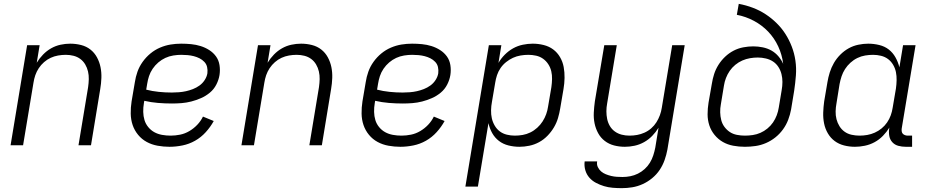

<svg xmlns="http://www.w3.org/2000/svg" viewBox="-20 -755 4840 998"><path d="M35 0 121 -520H186L171 -429Q185 -452 204 -471.5Q223 -491 246 -504Q269 -517 294.5 -522.5Q320 -528 345 -528Q374 -528 401.5 -521Q429 -514 450 -497.5Q471 -481 484 -457Q497 -433 502.5 -406Q508 -379 507 -350Q506 -321 501 -292L453 0H388L438 -302Q441 -323 441.5 -343.5Q442 -364 437.5 -383.5Q433 -403 423 -420Q413 -437 397.5 -448.5Q382 -460 362.5 -465Q343 -470 322 -470Q302 -470 282 -466.5Q262 -463 243.5 -454.5Q225 -446 209 -432Q193 -418 181.5 -400.5Q170 -383 163.5 -364Q157 -345 154 -325L100 0Z M861 8Q830 8 799.5 2.5Q769 -3 743 -17Q717 -31 698 -54Q679 -77 669.5 -105Q660 -133 659.5 -164.5Q659 -196 664 -228L681 -328Q685 -355 694.5 -382Q704 -409 721.5 -433.5Q739 -458 762 -477Q785 -496 812 -507.5Q839 -519 866.5 -523.5Q894 -528 922 -528Q948 -528 973.5 -525.5Q999 -523 1023 -515.5Q1047 -508 1068 -494.5Q1089 -481 1103 -461.5Q1117 -442 1121 -416.5Q1125 -391 1121 -365Q1117 -340 1104.5 -315.5Q1092 -291 1071 -273.5Q1050 -256 1025 -245Q1000 -234 974.5 -227.5Q949 -221 924 -219Q899 -217 874 -217Q837 -217 801 -220Q765 -223 730 -231L728 -219Q724 -196 724.5 -173.5Q725 -151 731 -131Q737 -111 750.5 -94.5Q764 -78 782 -68Q800 -58 822 -54Q844 -50 867 -50Q891 -50 916 -55Q941 -60 964 -73.5Q987 -87 1005.5 -106.5Q1024 -126 1035 -149L1091 -126Q1074 -95 1049.5 -68Q1025 -41 994 -23.5Q963 -6 928.5 1Q894 8 861 8ZM873 -274Q891 -274 910 -275.5Q929 -277 947 -281Q965 -285 983 -292Q1001 -299 1017 -310.5Q1033 -322 1044 -339Q1055 -356 1058 -374Q1060 -391 1056.5 -406.5Q1053 -422 1042 -433.5Q1031 -445 1017 -452Q1003 -459 987.5 -463Q972 -467 955.5 -468.5Q939 -470 922 -470Q902 -470 880.5 -466.5Q859 -463 839.5 -454Q820 -445 803 -430.5Q786 -416 773.5 -397.5Q761 -379 754.5 -359Q748 -339 745 -319L740 -289Q771 -281 805 -277.5Q839 -274 873 -274Z M1235 0 1321 -520H1386L1371 -429Q1385 -452 1404 -471.5Q1423 -491 1446 -504Q1469 -517 1494.5 -522.5Q1520 -528 1545 -528Q1574 -528 1601.5 -521Q1629 -514 1650 -497.5Q1671 -481 1684 -457Q1697 -433 1702.5 -406Q1708 -379 1707 -350Q1706 -321 1701 -292L1653 0H1588L1638 -302Q1641 -323 1641.5 -343.5Q1642 -364 1637.5 -383.5Q1633 -403 1623 -420Q1613 -437 1597.5 -448.5Q1582 -460 1562.5 -465Q1543 -470 1522 -470Q1502 -470 1482 -466.5Q1462 -463 1443.5 -454.5Q1425 -446 1409 -432Q1393 -418 1381.5 -400.5Q1370 -383 1363.5 -364Q1357 -345 1354 -325L1300 0Z M2061 8Q2030 8 1999.5 2.5Q1969 -3 1943 -17Q1917 -31 1898 -54Q1879 -77 1869.5 -105Q1860 -133 1859.5 -164.5Q1859 -196 1864 -228L1881 -328Q1885 -355 1894.5 -382Q1904 -409 1921.5 -433.5Q1939 -458 1962 -477Q1985 -496 2012 -507.5Q2039 -519 2066.5 -523.5Q2094 -528 2122 -528Q2148 -528 2173.5 -525.5Q2199 -523 2223 -515.5Q2247 -508 2268 -494.5Q2289 -481 2303 -461.5Q2317 -442 2321 -416.5Q2325 -391 2321 -365Q2317 -340 2304.5 -315.5Q2292 -291 2271 -273.5Q2250 -256 2225 -245Q2200 -234 2174.5 -227.5Q2149 -221 2124 -219Q2099 -217 2074 -217Q2037 -217 2001 -220Q1965 -223 1930 -231L1928 -219Q1924 -196 1924.5 -173.5Q1925 -151 1931 -131Q1937 -111 1950.5 -94.5Q1964 -78 1982 -68Q2000 -58 2022 -54Q2044 -50 2067 -50Q2091 -50 2116 -55Q2141 -60 2164 -73.5Q2187 -87 2205.5 -106.5Q2224 -126 2235 -149L2291 -126Q2274 -95 2249.5 -68Q2225 -41 2194 -23.5Q2163 -6 2128.5 1Q2094 8 2061 8ZM2073 -274Q2091 -274 2110 -275.5Q2129 -277 2147 -281Q2165 -285 2183 -292Q2201 -299 2217 -310.5Q2233 -322 2244 -339Q2255 -356 2258 -374Q2260 -391 2256.5 -406.5Q2253 -422 2242 -433.5Q2231 -445 2217 -452Q2203 -459 2187.5 -463Q2172 -467 2155.5 -468.5Q2139 -470 2122 -470Q2102 -470 2080.5 -466.5Q2059 -463 2039.5 -454Q2020 -445 2003 -430.5Q1986 -416 1973.5 -397.5Q1961 -379 1954.5 -359Q1948 -339 1945 -319L1940 -289Q1971 -281 2005 -277.5Q2039 -274 2073 -274Z M2399 215 2521 -520H2586L2571 -428Q2584 -451 2604 -471Q2624 -491 2647.5 -504Q2671 -517 2697.5 -522.5Q2724 -528 2749 -528Q2778 -528 2806 -521Q2834 -514 2855.5 -498Q2877 -482 2891 -458Q2905 -434 2910 -406.5Q2915 -379 2914.5 -350Q2914 -321 2909 -292L2892 -192Q2888 -167 2880.5 -141.5Q2873 -116 2859 -92.5Q2845 -69 2825.5 -49Q2806 -29 2782 -16Q2758 -3 2731.5 2.5Q2705 8 2680 8Q2651 8 2623 1Q2595 -6 2573.5 -22.5Q2552 -39 2538.5 -63Q2525 -87 2519 -115L2464 215ZM2656 -50Q2676 -50 2696.5 -53.5Q2717 -57 2736.5 -66.5Q2756 -76 2772.5 -91Q2789 -106 2800.5 -124Q2812 -142 2819 -161.5Q2826 -181 2829 -202L2846 -302Q2849 -323 2849.5 -344Q2850 -365 2845.5 -384.5Q2841 -404 2830 -421Q2819 -438 2803 -449.5Q2787 -461 2767 -465.5Q2747 -470 2726 -470Q2706 -470 2685.5 -466.5Q2665 -463 2646.5 -454.5Q2628 -446 2611 -432.5Q2594 -419 2582 -401.5Q2570 -384 2563.5 -364.5Q2557 -345 2554 -325L2537 -225Q2533 -204 2532.5 -182Q2532 -160 2536.5 -140Q2541 -120 2551.5 -102Q2562 -84 2578 -72Q2594 -60 2614.5 -55Q2635 -50 2656 -50Z M3212 223Q3188 223 3164.5 221Q3141 219 3119.5 212.5Q3098 206 3078 195.5Q3058 185 3043.5 168.5Q3029 152 3022.5 130Q3016 108 3019 84H3084Q3081 100 3087.5 113.5Q3094 127 3104.5 136Q3115 145 3128.5 150.5Q3142 156 3156.5 159.5Q3171 163 3186 164Q3201 165 3216 165Q3236 165 3256.5 161Q3277 157 3296 147.5Q3315 138 3331 123.5Q3347 109 3358 91Q3369 73 3375.5 53Q3382 33 3386 13L3403 -91Q3389 -68 3370 -48.5Q3351 -29 3327.5 -16Q3304 -3 3278.5 2.5Q3253 8 3228 8Q3199 8 3172 1Q3145 -6 3123.5 -22.5Q3102 -39 3089 -63Q3076 -87 3070.5 -114Q3065 -141 3066.5 -170Q3068 -199 3072 -228L3121 -520H3186L3136 -218Q3132 -197 3132 -176.5Q3132 -156 3136 -136.5Q3140 -117 3150 -100Q3160 -83 3176 -71.5Q3192 -60 3211.5 -55Q3231 -50 3252 -50Q3272 -50 3291.5 -53.5Q3311 -57 3330 -65.5Q3349 -74 3365 -88Q3381 -102 3392 -119.5Q3403 -137 3410 -156Q3417 -175 3420 -195L3474 -520H3539L3449 23Q3444 50 3434.5 77Q3425 104 3409 128Q3393 152 3370 171Q3347 190 3320.5 202Q3294 214 3266.5 218.5Q3239 223 3212 223Z M3852 8Q3821 8 3791.5 2.5Q3762 -3 3737.5 -17Q3713 -31 3694.5 -53.5Q3676 -76 3667 -103.5Q3658 -131 3658 -161Q3658 -191 3663 -222L3680 -319Q3684 -345 3692 -370Q3700 -395 3714.5 -418Q3729 -441 3749 -460Q3769 -479 3793 -491.5Q3817 -504 3843.5 -509Q3870 -514 3895 -514Q3920 -514 3944.5 -509Q3969 -504 3989.5 -492.5Q4010 -481 4025.5 -463Q4041 -445 4051 -423Q4045 -471 4025 -514Q4005 -557 3973 -590.5Q3941 -624 3899 -646.5Q3857 -669 3810 -678L3820 -735Q3858 -728 3893.5 -714.5Q3929 -701 3959.5 -681Q3990 -661 4016.5 -635Q4043 -609 4062.5 -578.5Q4082 -548 4095.5 -513Q4109 -478 4114.5 -440Q4120 -402 4117 -362.5Q4114 -323 4108 -283L4092 -186Q4087 -159 4077 -132.5Q4067 -106 4050 -82.5Q4033 -59 4010.5 -41Q3988 -23 3961.5 -11.5Q3935 0 3907 4Q3879 8 3852 8ZM3852 -50Q3872 -50 3892.5 -53Q3913 -56 3932.5 -64.5Q3952 -73 3969 -87Q3986 -101 3998 -118.5Q4010 -136 4017.5 -156Q4025 -176 4028 -196L4043 -286Q4047 -308 4047 -329Q4047 -350 4042 -370Q4037 -390 4026 -407Q4015 -424 3998.5 -435Q3982 -446 3961 -451Q3940 -456 3919 -456Q3899 -456 3878.5 -452.5Q3858 -449 3838.5 -440.5Q3819 -432 3802 -418Q3785 -404 3773 -386.5Q3761 -369 3753.5 -349.5Q3746 -330 3743 -310L3727 -213Q3723 -192 3723.5 -171Q3724 -150 3729 -130.5Q3734 -111 3746 -95Q3758 -79 3774 -68.5Q3790 -58 3810.5 -54Q3831 -50 3852 -50Z M4424 8Q4395 8 4367.5 1Q4340 -6 4318.5 -22Q4297 -38 4283 -62Q4269 -86 4263.5 -113.5Q4258 -141 4259 -170Q4260 -199 4264 -228L4281 -328Q4285 -353 4293 -378.5Q4301 -404 4314.5 -427.5Q4328 -451 4348 -471Q4368 -491 4391.5 -504Q4415 -517 4441.5 -522.5Q4468 -528 4493 -528Q4522 -528 4550.5 -521Q4579 -514 4600 -497.5Q4621 -481 4634.5 -457Q4648 -433 4655 -405L4674 -520H4739L4667 -87Q4666 -80 4667 -72.5Q4668 -65 4672.5 -60Q4677 -55 4684 -52.5Q4691 -50 4698 -50H4721V8H4688Q4668 8 4649.5 3Q4631 -2 4618.5 -15.5Q4606 -29 4602.5 -48Q4599 -67 4602 -87L4603 -92Q4589 -69 4569.5 -49Q4550 -29 4526 -16Q4502 -3 4475.5 2.5Q4449 8 4424 8ZM4448 -50Q4468 -50 4488 -53.5Q4508 -57 4527 -65.5Q4546 -74 4562.5 -87.5Q4579 -101 4591 -118.5Q4603 -136 4610 -155.5Q4617 -175 4620 -195L4637 -295Q4640 -316 4640.5 -338Q4641 -360 4637 -380Q4633 -400 4622.5 -418Q4612 -436 4596 -448Q4580 -460 4559.5 -465Q4539 -470 4518 -470Q4498 -470 4477 -466.5Q4456 -463 4436.5 -453.5Q4417 -444 4400.5 -429Q4384 -414 4372.5 -396Q4361 -378 4354.5 -358.5Q4348 -339 4344 -318L4328 -218Q4324 -197 4323.5 -176Q4323 -155 4328 -135.5Q4333 -116 4343.5 -99Q4354 -82 4370 -70.5Q4386 -59 4406.5 -54.5Q4427 -50 4448 -50Z"/></svg>

Font: Iosevka Light Extended
Style: Italic
Weight: 300
Width: 7
Italic angle: -9°
Monospace: yes
Designer: Belleve Invis
Foundry: Belleve Invis
Version: Version 32.5.0; ttfautohint (v1.8.4)